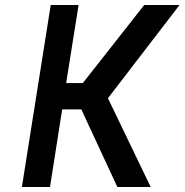

<svg xmlns="http://www.w3.org/2000/svg" viewBox="-20 -752 742 772"><path d="M68 0 184 -732H296L246 -418H313L560 -732H702L414 -357L586 0H452L307 -312H230L181 0Z"/></svg>

Font: Exo
Style: Demi Bold Italic
Weight: 600
Designer: Natanael Gama
Version: Version 1